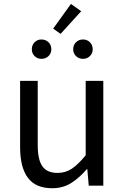

<svg xmlns="http://www.w3.org/2000/svg" viewBox="-20 -963 647 996"><path d="M250.7 13.4Q164.6 13.4 124.5 -40.9Q84.3 -95.1 84.3 -199.3V-543.4H175.7V-210.3Q175.7 -134.6 199.9 -100.3Q224.2 -66 278.3 -66Q319.9 -66 353 -88.1Q386 -110.1 424.5 -157.6V-543.4H515.9V0H440.4L432.9 -85.3H430.1Q392.1 -40.9 349.5 -13.7Q306.9 13.4 250.7 13.4ZM194.9 -657.7Q173.9 -657.7 159.5 -672.1Q145.1 -686.5 145.1 -707.1Q145.1 -729.4 159.5 -743.8Q173.9 -758.2 194.9 -758.2Q217.1 -758.2 231.7 -743.8Q246.3 -729.4 246.3 -707.1Q246.3 -686.5 231.7 -672.1Q217.1 -657.7 194.9 -657.7ZM294.3 -787.3 255.8 -814.5 348 -942.6 401.2 -904.8ZM410.5 -657.7Q388.8 -657.7 374.2 -672.1Q359.7 -686.5 359.7 -707.1Q359.7 -729.4 374.2 -743.8Q388.8 -758.2 410.5 -758.2Q432.1 -758.2 446.5 -743.8Q460.9 -729.4 460.9 -707.1Q460.9 -686.5 446.5 -672.1Q432.1 -657.7 410.5 -657.7Z"/></svg>

Font: Noto Sans HK Thin
Style: Regular
Weight: 100
Designer: Ryoko NISHIZUKA 西塚涼子 (kana, bopomofo & ideographs); Paul D. Hunt (Latin, Greek & Cyrillic); Sandoll Communications 산돌커뮤니
Foundry: Adobe
Version: Version 2.004-H2;hotconv 1.0.118;makeotfexe 2.5.65603